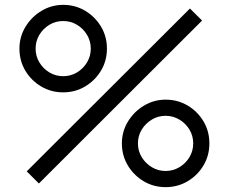

<svg xmlns="http://www.w3.org/2000/svg" viewBox="-20 -755 942 790"><path d="M240 -375Q190.5 -375 149.5 -399.2Q108.5 -423.5 84.2 -464.2Q60 -505 60 -555Q60 -604 85 -645Q110 -686 151 -710.5Q192 -735 240 -735Q289.5 -735 330.2 -710.8Q371 -686.5 395.5 -645.8Q420 -605 420 -555Q420 -505 395.5 -464.2Q371 -423.5 330.2 -399.2Q289.5 -375 240 -375ZM140 0 90 -50 761.5 -720 811.5 -670.5ZM240 -441.5Q271 -441.5 296.8 -457Q322.5 -472.5 338 -498.2Q353.5 -524 353.5 -555Q353.5 -586 338 -611.8Q322.5 -637.5 296.8 -653Q271 -668.5 240 -668.5Q209 -668.5 183.2 -653Q157.5 -637.5 142 -611.8Q126.5 -586 126.5 -555Q126.5 -524 142 -498.2Q157.5 -472.5 183.2 -457Q209 -441.5 240 -441.5ZM661.5 15Q612 15 571.2 -9.2Q530.5 -33.5 506 -74.2Q481.5 -115 481.5 -165Q481.5 -214 506.5 -255Q531.5 -296 572.5 -320.5Q613.5 -345 661.5 -345Q711 -345 752 -320.8Q793 -296.5 817.2 -255.8Q841.5 -215 841.5 -165Q841.5 -115 817.2 -74.2Q793 -33.5 752 -9.2Q711 15 661.5 15ZM661.5 -51.5Q692 -51.5 718 -67Q744 -82.5 759.5 -108.2Q775 -134 775 -165Q775 -196 759.5 -221.8Q744 -247.5 718 -263Q692 -278.5 661.5 -278.5Q630.5 -278.5 604.8 -263Q579 -247.5 563.2 -221.8Q547.5 -196 547.5 -165Q547.5 -134 563.2 -108.2Q579 -82.5 604.8 -67Q630.5 -51.5 661.5 -51.5Z"/></svg>

Font: Cns Manrope
Style: Regular
Weight: 400
Designer: Mikhail Sharanda
Foundry: Mikhail Sharanda
Version: Version 4.504